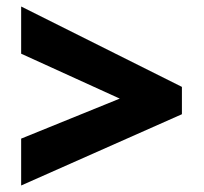

<svg xmlns="http://www.w3.org/2000/svg" viewBox="-20 -657 626 590"><path d="M45 -231V-87L539 -306V-390L45 -637V-492L348 -354Z"/></svg>

Font: Noto Sans Myanmar UI Black
Style: Regular
Weight: 900
Designer: Monotype Design Team
Foundry: Monotype Imaging Inc.
Version: Version 2.103